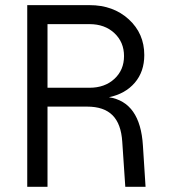

<svg xmlns="http://www.w3.org/2000/svg" viewBox="-20 -720 651 740"><path d="M85 0V-700.2H325.2Q416.5 -700.2 476.3 -645.5Q536.1 -590.8 536.1 -507.8Q536.1 -443.8 499.5 -401.1Q462.9 -358.4 399.9 -345.2Q520.5 -326.7 530.8 -159.2L541 0H462.9L451.2 -173.8Q446.8 -242.7 413.6 -275.9Q380.4 -309.1 315.9 -309.1H163.1V0ZM325.2 -381.8Q383.8 -381.8 420.9 -416Q458 -450.2 458 -503.9Q458 -557.6 420.9 -592.3Q383.8 -627 325.2 -627H163.1V-381.8Z"/></svg>

Font: Uncut Sans
Style: Regular
Weight: 400
Designer: Kasper Nordkvist
Foundry: UNCUT.wtf
Version: Version 1.304;Glyphs 3.2 (3246)